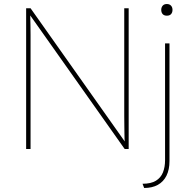

<svg xmlns="http://www.w3.org/2000/svg" viewBox="-20 -741 921 955"><path d="M110 0V-700H132L605 -31H601Q600 -40 599.5 -50Q599 -60 599 -74.5Q599 -89 598.5 -111Q598 -133 598 -164.5Q598 -196 598 -241V-700H620V0H600L115 -686H130Q130 -676 130.5 -658Q131 -640 131.5 -616.5Q132 -593 132 -567.5Q132 -542 132 -517Q132 -492 132 -470V0ZM689 173Q731 173 755.5 158Q780 143 790.5 116.5Q801 90 801 56V-525H823V60Q823 103 808 133Q793 163 765 178.5Q737 194 697 194ZM782 -692Q782 -704 789 -712.5Q796 -721 810 -721Q823 -721 830.5 -713Q838 -705 838 -692Q838 -679 831 -671Q824 -663 810 -663Q796 -663 789 -671Q782 -679 782 -692Z"/></svg>

Font: Mach Thin
Style: Regular
Weight: 250
Version: Version 1.002